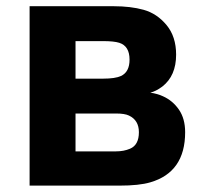

<svg xmlns="http://www.w3.org/2000/svg" viewBox="-20 -582 631 602"><path d="M72.8 -562.5H336.4Q389.6 -562.5 430.2 -551.3Q472.2 -539.6 502.2 -503.4Q532.2 -467.3 532.2 -410.6Q532.2 -344.2 488.8 -310.5Q468.3 -295.4 451.2 -291.5Q474.1 -288.1 490.7 -280.3Q521.5 -266.6 541 -238.3Q560.5 -210 560.5 -167.5Q560.5 -42 451.2 -10.3Q416.5 0 354 0H72.8ZM216.8 -453.1V-335.4H303.2Q341.3 -335.4 359.4 -343.8Q386.2 -356.4 386.2 -395Q386.2 -437.5 354 -447.8Q337.4 -453.1 303.2 -453.1ZM216.8 -226.1V-107.4H343.8Q368.2 -107.4 387.7 -115.7Q415.5 -127.4 415.5 -167.5Q415.5 -205.1 384.3 -219.7Q371.1 -226.1 343.8 -226.1Z"/></svg>

Font: Manrope3 ExtraBold
Style: Bold
Weight: 800
Width: 4
Designer: Mikhail Sharanda
Foundry: Mikhail Sharanda
Version: Version 3.000;PS 003.000;hotconv 1.0.88;makeotf.lib2.5.64775